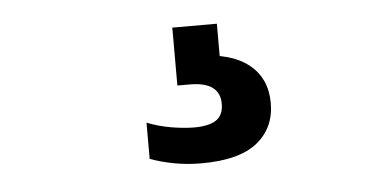

<svg xmlns="http://www.w3.org/2000/svg" viewBox="-31 -55 617 322"><g transform="rotate(-5 278.0 105.5)"><path d="M297 221Q273.5 221 251.8 217Q230 213 211 206V145Q231 153 252.5 156.5Q274 160 290 160Q315 160 327.2 151.8Q339.5 143.5 339.5 124.5Q339.5 87.5 289 87.5H268V-10H343V64L307.5 41.5Q362 41.5 391.8 65Q421.5 88.5 421.5 130.5Q421.5 172 391.2 196.5Q361 221 297 221Z"/></g></svg>

Font: Encode Sans SemiCondensed
Style: Bold
Weight: 700
Width: 4
Designer: Multiple Designers
Foundry: Impallari Type
Version: Version 3.002